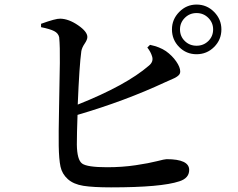

<svg xmlns="http://www.w3.org/2000/svg" viewBox="-20 -809 1040 838"><path d="M623 -601.6 634.8 -613.3Q676.8 -604.5 704.1 -585.9Q731.4 -566.4 749 -541Q766.6 -515.6 766.6 -497.1Q766.6 -490.2 763.7 -485.4Q760.7 -480.5 753.9 -475.6Q747.1 -470.7 740.7 -467.8Q734.4 -464.8 722.2 -459.5Q710 -454.1 701.2 -450.2Q525.4 -368.2 318.4 -307.6Q315.4 -225.6 315.4 -177.7Q316.4 -111.3 338.4 -95.2Q360.4 -79.1 447.3 -79.1Q513.7 -79.1 572.3 -87.9Q630.9 -96.7 665 -105.5Q699.2 -114.3 707 -114.3Q805.7 -114.3 805.7 -67.4Q805.7 -31.2 762.7 -17.6Q683.6 8.8 464.8 8.8Q386.7 8.8 343.8 2Q300.8 -4.9 275.9 -27.3Q251 -49.8 244.1 -81.5Q237.3 -113.3 236.3 -172.9Q235.4 -219.7 237.8 -340.8Q240.2 -461.9 241.2 -533.7Q242.2 -605.5 238.3 -646.5Q234.4 -664.1 216.3 -673.3Q198.2 -682.6 159.2 -690.4V-705.1Q223.6 -728.5 243.2 -727.5Q280.3 -726.6 320.8 -698.7Q361.3 -670.9 361.3 -647.5Q361.3 -635.7 349.6 -618.7Q337.9 -601.6 335 -585.9Q326.2 -522.5 319.3 -352.5Q530.3 -436.5 629.9 -522.5Q651.4 -540 643.6 -563.5Q637.7 -583 623 -601.6ZM910.2 -680.7Q910.2 -710 889.2 -731Q868.2 -752 837.9 -752Q807.6 -752 786.6 -731Q765.6 -710 765.6 -680.7Q765.6 -650.4 786.6 -629.9Q807.6 -609.4 837.9 -609.4Q868.2 -609.4 889.2 -629.9Q910.2 -650.4 910.2 -680.7ZM837.9 -789.1Q882.8 -789.1 914.6 -756.8Q946.3 -724.6 946.3 -680.7Q946.3 -635.7 914.6 -604Q882.8 -572.3 837.9 -572.3Q793 -572.3 761.7 -604Q730.5 -635.7 730.5 -680.7Q730.5 -724.6 762.2 -756.8Q793.9 -789.1 837.9 -789.1Z"/></svg>

Font: GenYoMin TW TTF SemiBold
Style: Regular
Weight: 600
Version: Version 1.300